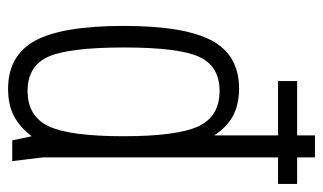

<svg xmlns="http://www.w3.org/2000/svg" viewBox="-178 -592 780 463"><g transform="rotate(90 211.5 -360.0)"><path d="M306 -730V-487Q286 -518 258.5 -532.5Q231 -547 193 -547Q113 -547 77.5 -481.5Q42 -416 42 -268Q42 -121 77.5 -55.5Q113 10 194 10Q232 10 259 -4Q286 -18 308 -47L318 0H368L359 -74V-730ZM308 -268Q308 -139 284 -88Q260 -37 199 -37Q139 -37 116.5 -86.5Q94 -136 94 -270Q94 -401 116.5 -450.5Q139 -500 199 -500Q260 -500 284 -449Q308 -398 308 -268ZM175 -641H423V-687H175Z"/></g></svg>

Font: Secuela Light
Style: Regular
Weight: 300
Designer: Fernando Haro
Foundry: deFharo
Version: Version 1.708